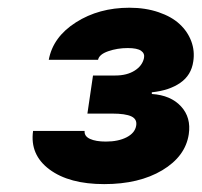

<svg xmlns="http://www.w3.org/2000/svg" viewBox="-20 -825 512 487"><path d="M244.3 -358Q155.5 -358 105.5 -395.2Q55.4 -432.5 63.9 -492.9H194.6Q193.5 -479.4 208.3 -472.7Q223 -465.9 248.6 -465.9Q279.8 -465.9 301 -476.7Q322.1 -487.6 325.3 -505.7Q328.5 -522.4 313.4 -529.7Q298.3 -536.9 264.2 -536.9H201.7L215.9 -633.5H272.7Q301.8 -633.5 321.4 -645.8Q340.9 -658 345.2 -677.6Q347.7 -689.3 337.9 -696.2Q328.1 -703.1 304 -703.1Q277.7 -703.1 254.6 -695.1Q231.5 -687.1 228.7 -673.3H103.7Q114.3 -731.2 172.6 -768.3Q230.8 -805.4 308.2 -805.4Q349.1 -805.4 382.3 -794Q415.5 -782.7 435.7 -763.8Q456 -745 465.2 -720.3Q474.4 -695.7 470.2 -669Q465.2 -634.2 437.3 -614.9Q409.4 -595.5 365.1 -590.9V-586.6Q413 -583.5 439.1 -555.2Q465.2 -527 458.8 -484.4Q450.3 -428.3 391.5 -393.1Q332.7 -358 244.3 -358Z"/></svg>

Font: Karasuma Gothic
Style: Italic
Weight: 900
Italic angle: -9.39999°
Designer: Rasmus Andersson / Ryoko Nishizuka
Foundry: Genbu
Version: Version 1.00